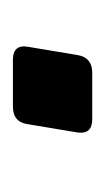

<svg xmlns="http://www.w3.org/2000/svg" viewBox="49 -216 166 305"><g transform="rotate(-90 132.5 -63.0)"><path d="M75 -23 88 -101Q91 -126 116 -126H190Q216 -126 211 -101L198 -23Q194 0 170 0H96Q72 0 75 -23Z"/></g></svg>

Font: Exo
Style: Demi Bold Italic
Weight: 600
Designer: Natanael Gama
Version: Version 1